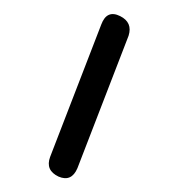

<svg xmlns="http://www.w3.org/2000/svg" viewBox="-20 -117 255 274"><path d="M151.5 -94Q169.5 -85 163.5 -66L90.5 123Q82 143 63.5 135Q54 130.5 51 123.5Q48 116.5 51.5 107L124.5 -82Q132.5 -103.5 151.5 -94Z"/></svg>

Font: Jura Light Light
Style: Regular
Weight: 300
Version: Version 5.106